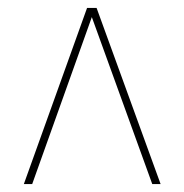

<svg xmlns="http://www.w3.org/2000/svg" viewBox="-20 -734 464 483"><path d="M384 -271H363L211 -691L61 -271H40L199 -714H223Z"/></svg>

Font: Noto Serif Display Condensed Semi
Style: Regular
Weight: 600
Width: 3
Designer: Monotype Design Team
Foundry: Monotype Imaging Inc.
Version: Version 1.900